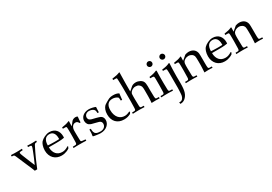

<svg xmlns="http://www.w3.org/2000/svg" viewBox="48 -1998 4961 3496"><g transform="rotate(-30 2528.5 -250.0)"><path d="M249 4.9Q239.3 -20 232.9 -36.9Q226.6 -53.7 222.7 -62L82.5 -388.2Q77.6 -399.4 73.7 -406.2Q69.8 -413.1 66.2 -417.5Q62.5 -421.9 58.8 -423.8Q55.2 -425.8 50.8 -426.8Q43.9 -429.2 14.6 -429.7V-459Q56.2 -457 85.2 -456.3Q114.3 -455.6 132.8 -455.6Q153.3 -455.6 181.4 -456.3Q209.5 -457 245.1 -459V-429.7Q218.8 -429.2 204.1 -427.5Q189.5 -425.8 182.9 -423.1Q176.3 -420.4 175 -416.7Q173.8 -413.1 173.8 -408.2Q173.3 -400.4 178.5 -384.8Q183.6 -369.1 193.4 -345.2L252.9 -196.8L267.1 -163.6Q279.8 -134.3 287.4 -115Q294.9 -95.7 299.8 -85.9L348.6 -196.8Q351.1 -201.7 361.8 -229Q372.6 -256.3 393.1 -306.6Q407.7 -343.3 417 -369.4Q426.3 -395.5 426.3 -410.2Q426.3 -415.5 423.3 -419.2Q420.4 -422.9 412.8 -425Q405.3 -427.2 391.8 -428.2Q378.4 -429.2 357.4 -429.7V-459Q394 -457 417.2 -456.3Q440.4 -455.6 450.7 -455.6Q459 -455.6 482.4 -456.3Q505.9 -457 543.9 -459V-429.7Q528.8 -429.2 519.3 -427.7Q509.8 -426.3 503.7 -423.1Q497.6 -419.9 493.2 -414.3Q488.8 -408.7 483.9 -399.4Q477.5 -387.7 431.2 -293.9L384.3 -193.8Q377.9 -180.2 357.2 -131.1Q336.4 -82 299.8 4.9Z M996.6 -75.7 981 -40.5Q964.4 -29.8 952.1 -23.2Q939.9 -16.6 931.6 -12.7Q906.7 -2 876.7 4.9Q846.7 11.7 812 11.7Q764.2 11.7 723.4 -4.4Q682.6 -20.5 653.1 -50.5Q623.5 -80.6 606.7 -123.8Q589.8 -167 589.8 -220.7Q589.8 -249.5 594.2 -275.6Q598.6 -301.8 605.7 -323.5Q612.8 -345.2 621.8 -361.8Q630.9 -378.4 640.1 -388.7Q654.3 -404.3 675.5 -419.2Q696.8 -434.1 721.7 -446Q746.6 -458 773.4 -465.3Q800.3 -472.7 826.7 -472.7Q872.1 -472.7 906.7 -457.8Q941.4 -442.9 964.4 -417Q987.3 -391.1 999 -356.4Q1010.7 -321.8 1010.7 -282.7Q1010.7 -275.9 1010.3 -267.6Q1009.8 -259.3 1008.8 -249.5Q973.6 -243.2 945.8 -240.7Q919.4 -238.8 893.1 -237.8Q866.7 -236.8 840.3 -236.8H683.6Q684.1 -188 697 -151.1Q710 -114.3 732.7 -89.4Q755.4 -64.5 786.9 -52Q818.4 -39.6 856.4 -39.6Q872.6 -39.6 887.2 -41.7Q901.9 -43.9 917.2 -49.1Q932.6 -54.2 950 -62.7Q967.3 -71.3 988.8 -84ZM683.6 -275.4Q697.3 -273.9 720.5 -272.9Q743.7 -272 767.3 -271.2Q791 -270.5 810.3 -270.3Q829.6 -270 835.4 -270Q868.2 -270 889.4 -270.8Q910.6 -271.5 920.9 -272.5Q921.4 -278.3 921.4 -282.7Q921.4 -287.1 921.4 -290.5Q921.4 -329.6 913.3 -357.7Q905.3 -385.7 890.1 -404.1Q875 -422.4 854 -431.2Q833 -439.9 806.6 -439.9Q779.8 -439.9 757.3 -430.7Q734.9 -421.4 718.5 -401.4Q702.1 -381.3 693.1 -350.3Q684.1 -319.3 683.6 -275.4Z M1066.9 0V-27.8Q1094.7 -28.3 1109.4 -28.8Q1124 -29.3 1126.5 -29.8Q1141.1 -32.2 1146 -43.5Q1150.9 -54.7 1151.4 -78.6Q1153.3 -144 1153.8 -178Q1154.3 -211.9 1154.3 -214.8V-272.9Q1154.3 -287.1 1154.1 -306.2Q1153.8 -325.2 1153.3 -343.3Q1152.8 -361.3 1151.6 -374.8Q1150.4 -388.2 1148.4 -391.1Q1146.5 -394 1145.3 -396Q1144 -397.9 1138.9 -399.2Q1133.8 -400.4 1122.8 -400.9Q1111.8 -401.4 1091.3 -401.4H1073.7V-429.2Q1123.5 -436 1159.4 -445.1Q1195.3 -454.1 1217.8 -464.8Q1228 -470.2 1231 -469.7Q1238.3 -469.7 1238.3 -460Q1238.3 -445.8 1236.8 -420.7Q1235.4 -395.5 1234.9 -359.9Q1245.6 -371.6 1256.1 -384.8Q1266.6 -397.9 1275.6 -409.7Q1284.7 -421.4 1291.7 -430.2Q1298.8 -439 1302.2 -442.4Q1316.4 -455.6 1335.7 -462.9Q1355 -470.2 1375.5 -470.2Q1396.5 -470.2 1416 -461.4L1418.9 -454.6Q1415 -421.9 1413.1 -393.6Q1411.1 -365.2 1410.6 -340.3H1388.7Q1377.4 -363.8 1362.5 -374.5Q1347.7 -385.3 1325.2 -385.3Q1307.1 -385.3 1290.8 -377.7Q1274.4 -370.1 1262 -354.7Q1249.5 -339.4 1242.2 -316.2Q1234.9 -293 1234.9 -261.2V-210.9Q1234.9 -194.8 1235.6 -165.5Q1236.3 -136.2 1237.3 -93.3Q1237.8 -74.7 1238.5 -64.2Q1239.3 -53.7 1241.2 -48.1Q1243.2 -42.5 1246.3 -40.5Q1249.5 -38.6 1255.4 -36.6Q1262.7 -34.2 1282.5 -32.2Q1302.2 -30.3 1334.5 -27.8V0Q1291.5 -2 1255.1 -2.7Q1218.8 -3.4 1188 -3.4Q1156.7 -3.4 1126.5 -2.7Q1096.2 -2 1066.9 0Z M1484.4 -147.5H1513.7Q1514.2 -128.4 1515.4 -111.3Q1516.6 -94.2 1520.8 -79.6Q1524.9 -64.9 1533.2 -53.2Q1541.5 -41.5 1555.9 -33.2Q1570.3 -24.9 1591.8 -20.5Q1613.3 -16.1 1644 -16.1Q1668.9 -16.1 1689.9 -22.9Q1710.9 -29.8 1725.8 -42.7Q1740.7 -55.7 1749.3 -74Q1757.8 -92.3 1757.8 -114.7Q1757.8 -156.7 1718.8 -175.3Q1714.8 -177.2 1702.4 -180.9Q1689.9 -184.6 1673.3 -188.7Q1656.7 -192.9 1638.4 -197.8Q1620.1 -202.6 1603.5 -206.8Q1586.9 -210.9 1574.7 -214.1Q1562.5 -217.3 1558.1 -218.8Q1518.6 -232.9 1499.8 -260.5Q1481 -288.1 1479.5 -329.6Q1479.5 -356.9 1491.2 -382.8Q1502.9 -408.7 1525.6 -429Q1548.3 -449.2 1581.8 -461.4Q1615.2 -473.6 1658.2 -473.6Q1672.9 -473.6 1691.9 -471.2Q1710.9 -468.8 1730 -464.6Q1749 -460.4 1766.4 -455.1Q1783.7 -449.7 1795.4 -443.8Q1793.5 -416 1792.5 -388.9Q1791.5 -361.8 1790.5 -333.5H1762.7Q1761.7 -352.1 1760.5 -362.8Q1759.3 -373.5 1757.6 -380.1Q1755.9 -386.7 1753.7 -390.9Q1751.5 -395 1748.5 -400.4Q1745.1 -406.7 1736.6 -414.3Q1728 -421.9 1714.8 -428.7Q1701.7 -435.5 1684.3 -440.2Q1667 -444.8 1645 -444.8Q1623 -444.8 1605.5 -437.7Q1587.9 -430.7 1575.4 -418.9Q1563 -407.2 1556.4 -391.8Q1549.8 -376.5 1549.8 -359.9Q1551.3 -330.6 1565.7 -314.9Q1580.1 -299.3 1613.3 -289.6L1694.3 -269.5Q1725.1 -261.7 1746.3 -254.9Q1767.6 -248 1778.8 -242.7Q1802.2 -231.4 1816.4 -208Q1830.6 -184.6 1830.6 -150.9Q1830.6 -118.7 1816.7 -88.9Q1802.7 -59.1 1776.6 -36.4Q1750.5 -13.7 1713.6 -0.2Q1676.8 13.2 1630.4 13.2Q1623.5 13.2 1610.1 12.2Q1596.7 11.2 1580.3 9.3Q1564 7.3 1546.6 4.9Q1529.3 2.4 1514.6 0Q1500 -2.4 1489.5 -5.1Q1479 -7.8 1477.1 -9.8Q1475.1 -11.2 1475.1 -14.6Q1475.1 -26.4 1478 -39.6Q1481 -52.7 1481.9 -64Q1482.9 -73.7 1483.6 -94.5Q1484.4 -115.2 1484.4 -147.5Z M2286.6 -56.2 2267.1 -23.4Q2233.4 -5.4 2200.4 2.9Q2167.5 11.2 2126 11.2Q2074.7 11.2 2033.2 -4.9Q1991.7 -21 1962.4 -51Q1933.1 -81.1 1917.5 -123.8Q1901.9 -166.5 1901.9 -220.2Q1901.9 -277.8 1918.2 -319.6Q1934.6 -361.3 1958.5 -384.8Q1963.4 -389.6 1973.1 -396.2Q1982.9 -402.8 1995.1 -410.6Q2007.3 -418.5 2021 -426.3Q2034.7 -434.1 2046.9 -440.9Q2059.1 -447.8 2068.8 -452.6Q2078.6 -457.5 2083 -459.5Q2117.2 -473.6 2162.6 -473.6Q2200.2 -473.6 2229.7 -467.8Q2259.3 -461.9 2286.6 -444.8Q2286.1 -440.4 2284.7 -430.7Q2283.2 -420.9 2281.7 -408.7Q2280.3 -396.5 2278.8 -382.6Q2277.3 -368.7 2275.9 -356.2Q2274.4 -343.8 2273.4 -333.5Q2272.5 -323.2 2272 -317.9H2244.1Q2242.7 -338.4 2241.9 -350.8Q2241.2 -363.3 2239.7 -370.8Q2238.3 -378.4 2236.1 -382.6Q2233.9 -386.7 2229.5 -390.1Q2211.9 -403.8 2184.3 -413.8Q2156.7 -423.8 2124 -423.8Q2093.3 -423.8 2068.6 -414.3Q2043.9 -404.8 2026.4 -385Q2008.8 -365.2 1999.3 -335Q1989.7 -304.7 1989.7 -262.7Q1989.7 -206.5 2004.2 -164.8Q2018.6 -123 2042.7 -95.2Q2066.9 -67.4 2099.1 -53.5Q2131.3 -39.6 2167 -39.6Q2180.2 -39.6 2191.4 -40.8Q2202.6 -42 2215.1 -45.4Q2227.5 -48.8 2242.2 -54.4Q2256.8 -60.1 2276.4 -68.8Z M2313 0V-27.8L2358.9 -28.3Q2378.9 -29.3 2384.3 -40.5Q2389.6 -51.8 2390.1 -74.7Q2390.6 -78.1 2391.4 -112.5Q2392.1 -147 2393.6 -214.8V-467.3Q2393.6 -486.8 2393.3 -511.2Q2393.1 -535.6 2392.3 -560.8Q2391.6 -585.9 2390.9 -610.1Q2390.1 -634.3 2389.4 -653.8Q2388.7 -673.3 2387.5 -686Q2386.2 -698.7 2385.3 -701.2Q2383.8 -703.6 2383.1 -705.6Q2382.3 -707.5 2376.2 -708.7Q2370.1 -710 2355 -710.7Q2339.8 -711.4 2310.1 -711.4V-740.2Q2365.7 -747.1 2403.8 -755.9Q2441.9 -764.6 2463.4 -774.4Q2470.2 -777.3 2473.1 -777.3Q2480.5 -777.3 2480.5 -769Q2480.5 -767.1 2480.2 -764.9Q2480 -762.7 2479.5 -759.3L2479 -743.2Q2476.6 -655.8 2476.1 -594.2L2475.1 -518.1V-375.5Q2475.6 -376 2481.4 -381.1Q2487.3 -386.2 2495.6 -393.3Q2503.9 -400.4 2513.4 -408.9Q2522.9 -417.5 2531.2 -424.6Q2539.6 -431.6 2545.2 -436.5Q2550.8 -441.4 2551.3 -441.9Q2559.6 -449.7 2570.8 -455.1Q2582 -460.4 2594.5 -463.9Q2606.9 -467.3 2619.4 -468.8Q2631.8 -470.2 2643.1 -470.2Q2665 -470.2 2687.3 -464.4Q2709.5 -458.5 2728.5 -448.5Q2747.6 -438.5 2762.2 -424.8Q2776.9 -411.1 2784.2 -395.5Q2799.8 -361.8 2799.8 -300.3V-214.4L2801.3 -147Q2802.7 -84 2802.7 -76.2Q2803.7 -55.7 2807.4 -43.9Q2811 -32.2 2826.2 -29.3Q2829.1 -28.8 2877 -27.8V0Q2849.1 -1 2828.9 -1.7Q2808.6 -2.4 2795.9 -2.4Q2785.2 -2.4 2763.2 -1.7Q2741.2 -1 2707.5 0Q2710.9 -36.6 2712.6 -71.5Q2714.4 -106.4 2714.4 -140.6V-261.7Q2714.4 -289.6 2712.9 -308.8Q2711.4 -328.1 2706.8 -342Q2702.1 -356 2693.8 -366.5Q2685.5 -377 2671.9 -387.7Q2657.7 -398.9 2639.6 -403.3Q2621.6 -407.7 2598.1 -407.7Q2578.6 -407.7 2558.8 -400.4Q2539.1 -393.1 2522.5 -381.1Q2505.9 -369.1 2494.4 -353.5Q2482.9 -337.9 2480 -321.3Q2478 -311.5 2478 -271.5V-214.4Q2478 -207.5 2478.3 -194.8Q2478.5 -182.1 2479 -167.2Q2479.5 -152.3 2479.7 -136.7Q2480 -121.1 2480.2 -108.2Q2480.5 -95.2 2480.7 -86.7Q2481 -78.1 2481 -77.6Q2481.4 -66.4 2482.2 -58.1Q2482.9 -49.8 2485.4 -43.9Q2487.8 -38.1 2492.4 -34.4Q2497.1 -30.8 2504.4 -29.3Q2508.3 -28.8 2558.6 -27.8V0Q2514.2 -2 2484.6 -2.7Q2455.1 -3.4 2438.5 -3.4Q2424.3 -3.4 2393.1 -2.7Q2361.8 -2 2313 0Z M3029.8 -687.5Q3041.5 -687.5 3051.5 -683.1Q3061.5 -678.7 3068.8 -671.4Q3076.2 -664.1 3080.3 -654.1Q3084.5 -644 3084.5 -632.3Q3084.5 -621.1 3080.1 -611.1Q3075.7 -601.1 3068.4 -593.8Q3061 -586.4 3051 -582Q3041 -577.6 3029.8 -577.6Q3018.6 -577.6 3008.5 -582Q2998.5 -586.4 2991 -593.8Q2983.4 -601.1 2979 -611.1Q2974.6 -621.1 2974.6 -632.3Q2974.6 -643.6 2979 -653.6Q2983.4 -663.6 2991 -671.1Q2998.5 -678.7 3008.5 -683.1Q3018.6 -687.5 3029.8 -687.5ZM2910.6 -401.9V-429.7Q3005.4 -440.9 3069.8 -470.7L3080.6 -462.9Q3078.6 -410.2 3077.6 -370.8Q3076.7 -331.5 3076.7 -303.7V-214.8Q3076.7 -208 3076.9 -195.6Q3077.1 -183.1 3077.6 -168Q3078.1 -152.8 3078.4 -137Q3078.6 -121.1 3078.9 -108.2Q3079.1 -95.2 3079.3 -86.7Q3079.6 -78.1 3079.6 -77.6Q3080.1 -66.4 3080.8 -58.1Q3081.5 -49.8 3084 -43.9Q3086.4 -38.1 3090.8 -34.7Q3095.2 -31.2 3103 -29.3Q3106 -28.8 3157.2 -27.8V0Q3120.1 -2 3090.6 -2.7Q3061 -3.4 3038.6 -3.4Q3019 -3.4 2987.1 -2.7Q2955.1 -2 2910.6 0V-27.8L2957 -28.3Q2966.8 -28.8 2972.4 -31.5Q2978 -34.2 2981.4 -39.6Q2984.9 -44.9 2986.3 -53.7Q2987.8 -62.5 2988.3 -74.7Q2988.3 -81.1 2991.2 -214.8V-300.8Q2991.2 -330.6 2990.7 -348.4Q2990.2 -366.2 2988.8 -376.5Q2987.3 -386.7 2984.1 -391.1Q2981 -395.5 2975.6 -397.9Q2966.8 -401.9 2910.6 -401.9Z M3297.9 -687.5Q3309.1 -687.5 3319.1 -683.1Q3329.1 -678.7 3336.7 -671.1Q3344.2 -663.6 3348.6 -653.6Q3353 -643.6 3353 -632.3Q3353 -621.1 3348.6 -611.1Q3344.2 -601.1 3336.7 -593.8Q3329.1 -586.4 3319.1 -582Q3309.1 -577.6 3297.9 -577.6Q3287.1 -577.6 3277.1 -581.8Q3267.1 -585.9 3259.5 -593.3Q3252 -600.6 3247.3 -610.6Q3242.7 -620.6 3242.7 -632.3Q3242.7 -643.6 3247.1 -653.6Q3251.5 -663.6 3259 -671.1Q3266.6 -678.7 3276.6 -683.1Q3286.6 -687.5 3297.9 -687.5ZM3153.3 275.9 3147.5 241.2Q3164.1 242.7 3169.9 242.7Q3194.8 242.7 3216.1 222.7Q3237.3 202.6 3247.1 164.6Q3249 157.7 3250.7 143.3Q3252.4 128.9 3253.7 110.8Q3254.9 92.8 3255.9 73.2Q3256.8 53.7 3257.6 36.9Q3258.3 20 3258.5 7.3Q3258.8 -5.4 3258.8 -9.3V-283.2Q3258.8 -284.2 3258.8 -291.3Q3258.8 -298.3 3258.5 -309.1Q3258.3 -319.8 3258.1 -332.3Q3257.8 -344.7 3257.1 -356.2Q3256.3 -367.7 3255.4 -376.7Q3254.4 -385.7 3252.9 -389.2Q3250.5 -396 3243.4 -398.9Q3236.3 -401.9 3220.7 -401.9Q3207 -401.9 3196.5 -401.9Q3186 -401.9 3178.2 -402.3V-430.2Q3281.7 -441.9 3330.6 -467.8Q3338.9 -472.2 3342.8 -472.2Q3350.6 -472.2 3350.6 -462.4Q3350.6 -455.6 3349.9 -439Q3349.1 -422.4 3347.9 -399.9Q3346.7 -377.4 3345.7 -350.8Q3344.7 -324.2 3344.2 -296.9Q3343.3 -248.5 3342.8 -222.2Q3342.3 -195.8 3342.3 -189.5L3343.8 -55.2Q3343.8 75.7 3324.2 134.8Q3313.5 168.9 3296.1 195.3Q3278.8 221.7 3257.8 239.7Q3236.8 257.8 3212.9 267.1Q3189 276.4 3164.1 276.4Q3162.1 276.4 3159.4 276.4Q3156.7 276.4 3153.3 275.9Z M3427.2 0V-27.8L3473.6 -28.3Q3483.4 -28.8 3489 -31.5Q3494.6 -34.2 3498 -39.6Q3501.5 -44.9 3502.9 -53.7Q3504.4 -62.5 3504.9 -74.7Q3504.9 -81.1 3507.8 -214.8V-272.9Q3507.8 -287.1 3507.6 -305.9Q3507.3 -324.7 3506.8 -342.8Q3506.3 -360.8 3505.1 -374.5Q3503.9 -388.2 3501.5 -391.1Q3499.5 -394 3498 -396Q3496.6 -397.9 3491.5 -399.2Q3486.3 -400.4 3475.6 -400.9Q3464.8 -401.4 3444.8 -401.4H3427.2V-429.2Q3477.1 -436 3512.9 -445.1Q3548.8 -454.1 3571.3 -464.8Q3581.5 -470.2 3584.5 -469.7Q3591.8 -469.7 3591.8 -460Q3591.8 -455.1 3590.6 -435.3Q3589.4 -415.5 3588.4 -377.9L3679.2 -455.6Q3719.7 -470.2 3754.9 -470.2Q3788.6 -470.2 3815.2 -461.2Q3841.8 -452.1 3860.8 -436Q3879.9 -419.9 3891.4 -398.4Q3902.8 -377 3906.7 -352.1Q3908.7 -340.8 3909.4 -310.3Q3910.2 -279.8 3910.2 -229.5V-143.1Q3910.2 -106.9 3910.9 -85Q3911.6 -63 3914.3 -51Q3917 -39.1 3922.4 -34.9Q3927.7 -30.8 3937 -29.3L3989.3 -27.8V0Q3965.3 -2 3945.3 -2.7Q3925.3 -3.4 3909.7 -3.4Q3896 -3.4 3873.5 -2.7Q3851.1 -2 3818.8 0Q3822.3 -61.5 3824 -99.1Q3825.7 -136.7 3825.7 -152.3V-234.4Q3825.7 -311 3819.8 -335Q3815.4 -351.1 3805.9 -364.5Q3796.4 -377.9 3782.2 -387.5Q3768.1 -397 3750.2 -402.3Q3732.4 -407.7 3711.4 -407.7Q3693.8 -407.7 3676.8 -403.1Q3659.7 -398.4 3645.3 -390.4Q3630.9 -382.3 3619.4 -372.1Q3607.9 -361.8 3601.1 -350.1Q3588.4 -327.6 3588.4 -273.9V-214.8Q3591.3 -88.4 3591.3 -77.6Q3591.3 -55.7 3595.7 -44.4Q3600.1 -33.2 3615.2 -29.3Q3618.2 -28.8 3668.9 -27.8V0Q3639.2 -2 3612.5 -2.7Q3585.9 -3.4 3561 -3.4Q3540.5 -3.4 3507.6 -2.7Q3474.6 -2 3427.2 0Z M4427.2 -75.7 4411.6 -40.5Q4395 -29.8 4382.8 -23.2Q4370.6 -16.6 4362.3 -12.7Q4337.4 -2 4307.4 4.9Q4277.3 11.7 4242.7 11.7Q4194.8 11.7 4154.1 -4.4Q4113.3 -20.5 4083.7 -50.5Q4054.2 -80.6 4037.4 -123.8Q4020.5 -167 4020.5 -220.7Q4020.5 -249.5 4024.9 -275.6Q4029.3 -301.8 4036.4 -323.5Q4043.5 -345.2 4052.5 -361.8Q4061.5 -378.4 4070.8 -388.7Q4085 -404.3 4106.2 -419.2Q4127.4 -434.1 4152.3 -446Q4177.2 -458 4204.1 -465.3Q4231 -472.7 4257.3 -472.7Q4302.7 -472.7 4337.4 -457.8Q4372.1 -442.9 4395 -417Q4418 -391.1 4429.7 -356.4Q4441.4 -321.8 4441.4 -282.7Q4441.4 -275.9 4440.9 -267.6Q4440.4 -259.3 4439.5 -249.5Q4404.3 -243.2 4376.5 -240.7Q4350.1 -238.8 4323.7 -237.8Q4297.4 -236.8 4271 -236.8H4114.3Q4114.7 -188 4127.7 -151.1Q4140.6 -114.3 4163.3 -89.4Q4186 -64.5 4217.5 -52Q4249 -39.6 4287.1 -39.6Q4303.2 -39.6 4317.9 -41.7Q4332.5 -43.9 4347.9 -49.1Q4363.3 -54.2 4380.6 -62.7Q4397.9 -71.3 4419.4 -84ZM4114.3 -275.4Q4127.9 -273.9 4151.1 -272.9Q4174.3 -272 4198 -271.2Q4221.7 -270.5 4241 -270.3Q4260.3 -270 4266.1 -270Q4298.8 -270 4320.1 -270.8Q4341.3 -271.5 4351.6 -272.5Q4352.1 -278.3 4352.1 -282.7Q4352.1 -287.1 4352.1 -290.5Q4352.1 -329.6 4344 -357.7Q4335.9 -385.7 4320.8 -404.1Q4305.7 -422.4 4284.7 -431.2Q4263.7 -439.9 4237.3 -439.9Q4210.4 -439.9 4188 -430.7Q4165.5 -421.4 4149.2 -401.4Q4132.8 -381.3 4123.8 -350.3Q4114.7 -319.3 4114.3 -275.4Z M4488.3 0V-27.8L4534.7 -28.3Q4544.4 -28.8 4550 -31.5Q4555.7 -34.2 4559.1 -39.6Q4562.5 -44.9 4564 -53.7Q4565.4 -62.5 4565.9 -74.7Q4565.9 -81.1 4568.8 -214.8V-272.9Q4568.8 -287.1 4568.6 -305.9Q4568.4 -324.7 4567.9 -342.8Q4567.4 -360.8 4566.2 -374.5Q4564.9 -388.2 4562.5 -391.1Q4560.5 -394 4559.1 -396Q4557.6 -397.9 4552.5 -399.2Q4547.4 -400.4 4536.6 -400.9Q4525.9 -401.4 4505.9 -401.4H4488.3V-429.2Q4538.1 -436 4574 -445.1Q4609.9 -454.1 4632.3 -464.8Q4642.6 -470.2 4645.5 -469.7Q4652.8 -469.7 4652.8 -460Q4652.8 -455.1 4651.6 -435.3Q4650.4 -415.5 4649.4 -377.9L4740.2 -455.6Q4780.8 -470.2 4815.9 -470.2Q4849.6 -470.2 4876.2 -461.2Q4902.8 -452.1 4921.9 -436Q4940.9 -419.9 4952.4 -398.4Q4963.9 -377 4967.8 -352.1Q4969.7 -340.8 4970.5 -310.3Q4971.2 -279.8 4971.2 -229.5V-143.1Q4971.2 -106.9 4971.9 -85Q4972.7 -63 4975.3 -51Q4978 -39.1 4983.4 -34.9Q4988.8 -30.8 4998 -29.3L5050.3 -27.8V0Q5026.4 -2 5006.3 -2.7Q4986.3 -3.4 4970.7 -3.4Q4957 -3.4 4934.6 -2.7Q4912.1 -2 4879.9 0Q4883.3 -61.5 4885 -99.1Q4886.7 -136.7 4886.7 -152.3V-234.4Q4886.7 -311 4880.9 -335Q4876.5 -351.1 4866.9 -364.5Q4857.4 -377.9 4843.3 -387.5Q4829.1 -397 4811.3 -402.3Q4793.5 -407.7 4772.5 -407.7Q4754.9 -407.7 4737.8 -403.1Q4720.7 -398.4 4706.3 -390.4Q4691.9 -382.3 4680.4 -372.1Q4668.9 -361.8 4662.1 -350.1Q4649.4 -327.6 4649.4 -273.9V-214.8Q4652.3 -88.4 4652.3 -77.6Q4652.3 -55.7 4656.7 -44.4Q4661.1 -33.2 4676.3 -29.3Q4679.2 -28.8 4730 -27.8V0Q4700.2 -2 4673.6 -2.7Q4647 -3.4 4622.1 -3.4Q4601.6 -3.4 4568.6 -2.7Q4535.6 -2 4488.3 0Z"/></g></svg>

Font: XB Kayhan
Style: Regular
Weight: 400
Designer: Behnam
Foundry: Irmug
Version: Version 7.300 2009